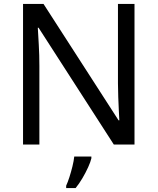

<svg xmlns="http://www.w3.org/2000/svg" viewBox="-20 -734 800 975"><path d="M663 0H558L176 -593H172Q174 -558 177 -506Q180 -454 180 -399V0H97V-714H201L582 -123H586Q585 -139 583.5 -171Q582 -203 580.5 -241Q579 -279 579 -311V-714H663ZM444 70Q440 88 427.5 115.5Q415 143 398.5 171Q382 199 364 221H316V209Q324 192 332.5 165.5Q341 139 348 110.5Q355 82 357 61H444Z"/></svg>

Font: Noto Sans Balinese
Style: Regular
Weight: 400
Designer: Aditya Bayu, David Williams
Foundry: David Williams
Version: Version 2.003